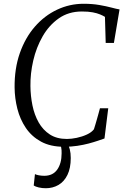

<svg xmlns="http://www.w3.org/2000/svg" viewBox="-20 -771 660 1019"><path d="M320 8Q248 8 198 -19.2Q148 -46.5 117.2 -92Q86.5 -137.5 72.2 -193.5Q58 -249.5 57.5 -306.5Q56.5 -407 85.2 -489Q114 -571 165 -629.5Q216 -688 282.8 -719.5Q349.5 -751 424 -751Q470 -751 507.2 -744.5Q544.5 -738 571.5 -730.8Q598.5 -723.5 614.5 -721L584.5 -543H541L537 -681.5Q526.5 -688 511 -694.5Q495.5 -701 472.2 -705.5Q449 -710 414.5 -710Q344 -710 292 -673.5Q240 -637 206.2 -578Q172.5 -519 156.5 -449.8Q140.5 -380.5 141.5 -314.5Q142 -262 152.2 -211.8Q162.5 -161.5 185.2 -121.2Q208 -81 244.8 -57.2Q281.5 -33.5 335 -33.5Q359 -33.5 387.5 -39.5Q416 -45.5 441 -57Q466 -68.5 478.5 -85Q482.5 -98 486.8 -112Q491 -126 495 -140.2Q499 -154.5 503 -168.8Q507 -183 510.5 -196.5H554.5L534.5 -36Q520.5 -31 499 -23.8Q477.5 -16.5 450.2 -9.2Q423 -2 390.2 3Q357.5 8 320 8ZM317 -12.5 338 -10.5Q345.5 2.5 350.5 22Q355.5 41.5 355.5 67.5Q355.5 121.5 338 157.2Q320.5 193 290.5 210.5Q260.5 228 223 228Q203.5 228 185.5 223.8Q167.5 219.5 159 213.5L165.5 153Q171.5 156.5 185.5 159.2Q199.5 162 215 162Q260.5 162 283.8 129Q307 96 307 43Q307.5 25 304.8 12.2Q302 -0.5 298 -10.5Z"/></svg>

Font: Merriweather 60pt Light
Style: Italic
Weight: 300
Italic angle: -7.8°
Version: Version 2.101